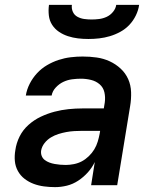

<svg xmlns="http://www.w3.org/2000/svg" viewBox="-20 -760 640 788"><path d="M206 8Q183 8 160.5 5Q138 2 118 -5.5Q98 -13 81 -26Q64 -39 53.5 -58Q43 -77 41 -99Q39 -121 43 -144Q47 -173 60.5 -200Q74 -227 97 -247.5Q120 -268 147.5 -281Q175 -294 203.5 -301.5Q232 -309 261 -312Q290 -315 318 -315H406L410 -339Q413 -361 408.5 -381Q404 -401 389 -414Q374 -427 353.5 -432Q333 -437 312 -437Q294 -437 275.5 -434.5Q257 -432 240 -424Q223 -416 209 -401Q195 -386 192 -368H86Q90 -393 102 -416.5Q114 -440 132 -459.5Q150 -479 173 -492.5Q196 -506 220.5 -514Q245 -522 270 -525Q295 -528 319 -528Q349 -528 377 -524Q405 -520 430 -508.5Q455 -497 475 -478.5Q495 -460 506 -435.5Q517 -411 518 -382Q519 -353 514 -324L461 0H354L369 -95Q358 -72 340.5 -52.5Q323 -33 301 -18.5Q279 -4 254.5 2Q230 8 206 8ZM250 -83Q266 -83 283.5 -86.5Q301 -90 316 -98Q331 -106 344.5 -119Q358 -132 367 -147Q376 -162 381 -178.5Q386 -195 389 -211L391 -223H318Q302 -223 285 -222Q268 -221 252 -218Q236 -215 220 -210Q204 -205 189 -196Q174 -187 163 -173Q152 -159 149 -143Q147 -131 151 -120.5Q155 -110 163.5 -103.5Q172 -97 182.5 -93Q193 -89 204.5 -87Q216 -85 227 -84Q238 -83 250 -83ZM343 -600Q321 -600 300 -602.5Q279 -605 259 -611.5Q239 -618 222 -629.5Q205 -641 194 -658Q183 -675 180.5 -696.5Q178 -718 181 -740H275Q273 -725 279 -711.5Q285 -698 298 -691Q311 -684 326 -682Q341 -680 356 -680Q371 -680 387 -682Q403 -684 418 -691Q433 -698 444 -711.5Q455 -725 457 -740H551Q548 -718 537.5 -696.5Q527 -675 511 -658Q495 -641 474 -629.5Q453 -618 431 -611.5Q409 -605 387 -602.5Q365 -600 343 -600Z"/></svg>

Font: Iosevka SmBd Ex Obl
Style: Regular
Weight: 600
Width: 7
Italic angle: -9°
Monospace: yes
Designer: Belleve Invis
Foundry: Belleve Invis
Version: Version 32.5.0; ttfautohint (v1.8.4)